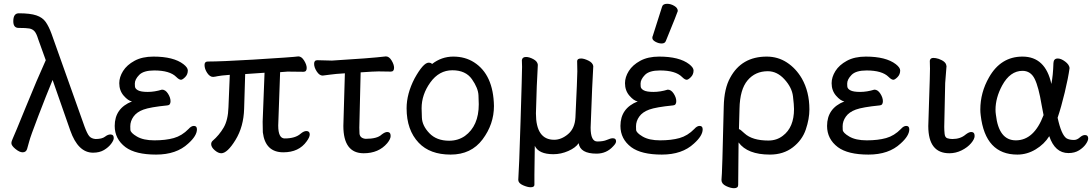

<svg xmlns="http://www.w3.org/2000/svg" viewBox="-20 -790 5750 1011"><path d="M470 14Q391 14 350 -103L257 -369Q223 -287 181.5 -178.5Q140 -70 134 -46Q128 -22 122.5 -5Q117 12 99 12Q83 12 61.5 -5.5Q40 -23 40 -36Q40 -46 48 -62.5Q56 -79 116 -226.5Q176 -374 221 -473L181 -584Q172 -614 161.5 -625.5Q151 -637 134.5 -640Q118 -643 78 -643Q50 -643 50 -678Q50 -720 79 -720Q139 -720 171.5 -709Q204 -698 220.5 -674.5Q237 -651 251 -613L425 -124Q439 -86 450 -73Q461 -60 483 -58Q517 -58 532.5 -70Q548 -82 561 -82Q579 -82 579 -63Q579 -51 565 -32.5Q551 -14 527.5 0Q504 14 470 14Z M802 24Q694 24 641 -15Q584 -58 584 -127Q584 -220 675 -256Q655 -259 631.5 -286Q608 -313 608 -352Q608 -384 628 -416Q648 -448 688.5 -470Q729 -492 788 -492Q894 -492 946 -452Q969 -434 969 -419Q969 -398 955 -384Q941 -370 933 -370Q923 -370 908 -385Q874 -419 792 -419Q736 -419 713 -395.5Q690 -372 690 -350Q690 -348 690.5 -335.5Q691 -323 706.5 -314.5Q722 -306 758 -306Q794 -306 833 -318Q851 -318 864.5 -297Q878 -276 878 -257Q878 -236 861 -235Q771 -226 735.5 -213Q700 -200 683 -176Q666 -152 666 -125Q666 -122 666.5 -106.5Q667 -91 701 -71Q735 -51 793 -51Q852 -51 895 -63Q938 -75 973 -111Q987 -127 1001 -127Q1017 -127 1017 -109Q1017 -75 971 -34Q909 24 802 24Z M1145 17Q1129 17 1110.5 1Q1092 -15 1092 -31Q1092 -41 1099 -48Q1134 -78 1157.5 -118Q1181 -158 1183 -226L1190 -396Q1139 -392 1126.5 -389Q1114 -386 1102 -385Q1085 -385 1071 -406Q1057 -427 1057 -448Q1057 -466 1074 -466Q1143 -466 1312 -476Q1525 -489 1551 -493Q1568 -493 1581.5 -471Q1595 -449 1595 -432Q1595 -412 1578 -412L1494 -413L1455 -410L1445 -129Q1445 -61 1479 -61Q1535 -61 1563 -86Q1580 -100 1593 -100Q1611 -100 1611 -82Q1611 -68 1595 -46Q1554 12 1472 12Q1377 12 1364 -93Q1363 -109 1363 -149L1373 -407L1271 -400Q1268 -312 1265.5 -217.5Q1263 -123 1220 -53Q1177 17 1145 17Z M1895 17Q1788 17 1788 -127L1796 -404Q1745 -401 1718 -397Q1691 -393 1679 -392Q1662 -392 1648 -413.5Q1634 -435 1634 -454Q1634 -473 1651 -473L1728 -471Q1928 -483 2012 -493Q2029 -493 2042 -471.5Q2055 -450 2055 -433Q2055 -413 2038 -413L1973 -414Q1951 -414 1879 -409L1872 -118L1873 -86Q1876 -62 1905 -59Q1966 -59 1989 -81Q2007 -95 2019 -95Q2037 -95 2037 -74Q2037 -58 2019 -36Q1974 17 1895 17Z M2345 -49Q2392 -49 2428 -74Q2501 -127 2501 -241Q2501 -249 2499.5 -287.5Q2498 -326 2465 -373Q2432 -420 2362 -420Q2292 -420 2246 -356Q2200 -292 2200 -220Q2200 -214 2201.5 -171Q2203 -128 2241 -88.5Q2279 -49 2345 -49ZM2353 24Q2244 24 2185 -38Q2121 -105 2121 -220Q2121 -296 2163 -377Q2209 -460 2237 -460Q2250 -460 2255 -453Q2305 -492 2367 -492Q2429 -492 2476 -462Q2578 -397 2581 -232Q2581 -136 2521 -56Q2461 24 2353 24Z M2774 196Q2758 196 2734 185.5Q2710 175 2709 158Q2713 108 2721 -150Q2729 -408 2729 -438L2728 -473Q2730 -490 2750 -490Q2767 -490 2788.5 -478.5Q2810 -467 2812 -449Q2812 -433 2810 -407Q2807 -373 2802 -193Q2802 -54 2898 -54Q2936 -54 2971.5 -84Q3007 -114 3010 -172Q3020 -384 3020 -414L3019 -468Q3019 -482 3040 -482Q3055 -482 3078 -471Q3101 -460 3104 -442Q3099 -367 3090 -118Q3090 -45 3125 -45Q3157 -45 3176 -53.5Q3195 -62 3207 -62Q3224 -62 3224 -46Q3224 -35 3209 -20Q3174 19 3121 19Q3035 19 3027 -36Q3011 -12 2972.5 5Q2934 22 2894 22Q2817 22 2796 -22L2794 130V183Q2794 196 2774 196Z M3465 24Q3357 24 3304 -15Q3247 -58 3247 -127Q3247 -220 3338 -256Q3318 -259 3294.5 -286Q3271 -313 3271 -352Q3271 -384 3291 -416Q3311 -448 3351.5 -470Q3392 -492 3451 -492Q3557 -492 3609 -452Q3632 -434 3632 -419Q3632 -398 3618 -384Q3604 -370 3596 -370Q3586 -370 3571 -385Q3537 -419 3455 -419Q3399 -419 3376 -395.5Q3353 -372 3353 -350Q3353 -348 3353.5 -335.5Q3354 -323 3369.5 -314.5Q3385 -306 3421 -306Q3457 -306 3496 -318Q3514 -318 3527.5 -297Q3541 -276 3541 -257Q3541 -236 3524 -235Q3434 -226 3398.5 -213Q3363 -200 3346 -176Q3329 -152 3329 -125Q3329 -122 3329.5 -106.5Q3330 -91 3364 -71Q3398 -51 3456 -51Q3515 -51 3558 -63Q3601 -75 3636 -111Q3650 -127 3664 -127Q3680 -127 3680 -109Q3680 -75 3634 -34Q3572 24 3465 24ZM3464 -561Q3448 -561 3431.5 -570Q3415 -579 3415 -590Q3415 -598 3417 -600L3466 -754Q3470 -770 3493 -770Q3512 -770 3530.5 -759Q3549 -748 3549 -732Q3549 -728 3486 -574Q3481 -561 3464 -561Z M4026 -50Q4070 -50 4102 -75Q4161 -119 4161 -216Q4161 -237 4155.5 -283Q4150 -329 4111 -372Q4072 -415 4023 -415Q3957 -415 3916.5 -367Q3876 -319 3874 -218L3871 -110Q3877 -110 3900 -88Q3941 -50 4026 -50ZM3845 201Q3827 201 3803 189.5Q3779 178 3779 158Q3783 127 3791 -229Q3793 -324 3825 -381Q3885 -492 4017 -492Q4076 -492 4123.5 -461Q4171 -430 4202 -377Q4242 -307 4242 -214Q4242 -164 4223 -108Q4204 -52 4154.5 -14Q4105 24 4034 24Q3916 24 3869 -40L3867 184Q3867 201 3845 201Z M4553 24Q4445 24 4392 -15Q4335 -58 4335 -127Q4335 -220 4426 -256Q4406 -259 4382.5 -286Q4359 -313 4359 -352Q4359 -384 4379 -416Q4399 -448 4439.5 -470Q4480 -492 4539 -492Q4645 -492 4697 -452Q4720 -434 4720 -419Q4720 -398 4706 -384Q4692 -370 4684 -370Q4674 -370 4659 -385Q4625 -419 4543 -419Q4487 -419 4464 -395.5Q4441 -372 4441 -350Q4441 -348 4441.5 -335.5Q4442 -323 4457.5 -314.5Q4473 -306 4509 -306Q4545 -306 4584 -318Q4602 -318 4615.5 -297Q4629 -276 4629 -257Q4629 -236 4612 -235Q4522 -226 4486.5 -213Q4451 -200 4434 -176Q4417 -152 4417 -125Q4417 -122 4417.5 -106.5Q4418 -91 4452 -71Q4486 -51 4544 -51Q4603 -51 4646 -63Q4689 -75 4724 -111Q4738 -127 4752 -127Q4768 -127 4768 -109Q4768 -75 4722 -34Q4660 24 4553 24Z M4979 17Q4868 17 4868 -126L4872 -254Q4877 -397 4877 -429L4876 -470Q4878 -485 4895 -485Q4907 -485 4923 -480Q4961 -466 4963 -445L4964 -442L4957 -353L4952 -122Q4952 -104 4954 -85Q4956 -66 4968.5 -62Q4981 -58 4995 -58Q5037 -58 5064 -81Q5082 -95 5094 -95Q5112 -95 5112 -74Q5112 -58 5093.5 -36Q5075 -14 5044 1.5Q5013 17 4979 17Z M5329 -51Q5425 -51 5475 -184L5465 -236Q5449 -333 5428 -375Q5407 -417 5364 -417Q5299 -417 5257 -340Q5222 -275 5222 -212Q5222 -199 5224 -186Q5239 -51 5329 -51ZM5337 24Q5168 24 5144 -183Q5142 -198 5142 -213Q5142 -303 5188 -383Q5250 -492 5364 -492Q5485 -492 5516 -348Q5525 -391 5527 -458Q5528 -482 5550 -482Q5567 -482 5588.5 -466Q5610 -450 5612 -432Q5605 -380 5586.5 -303Q5568 -226 5549 -170Q5569 -78 5597 -61Q5612 -53 5635 -53Q5651 -53 5665.5 -66Q5680 -79 5693 -79Q5710 -79 5710 -61Q5710 -49 5697.5 -31Q5685 -13 5662 1.5Q5639 16 5606 16Q5535 16 5505 -73Q5479 -31 5433.5 -3.5Q5388 24 5337 24Z"/></svg>

Font: LXGW WenKai Lite Medium
Style: Regular
Weight: 500
Designer: LXGW / Fontworks Inc.
Foundry: LXGW / Fontworks Inc.
Version: Version 1.511; March 25, 2025